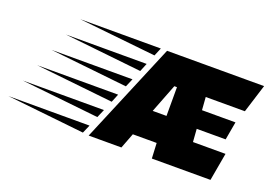

<svg xmlns="http://www.w3.org/2000/svg" viewBox="-330 -741 1346 954"><g transform="rotate(20 342.5 -264.5)"><path d="M838 -215H685L690 -147H862L836 0H526L522 -81H396L365 0H192L414 -529H927L880 -379H673L678 -311H855ZM160 -4 -250 -48H179ZM201 -101 -209 -145H220ZM282 -293 -127 -337H301ZM242 -197 -168 -241H260ZM323 -389 -86 -433H341ZM363 -486 -45 -529H381ZM522 -224V-376H508L449 -224Z"/></g></svg>

Font: Faster One
Style: Regular
Weight: 400
Designer: Eduardo Rodriguez Tunni
Foundry: Eduardo Rodriguez Tunni
Version: Version 1.002